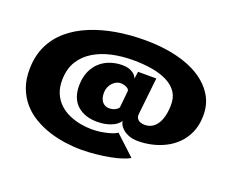

<svg xmlns="http://www.w3.org/2000/svg" viewBox="-116 -896 1357 1121"><g transform="rotate(20 562.0 -335.5)"><path d="M477 29Q522 29 567.2 24.2Q612.5 19.5 652.5 12Q692.5 4.5 723 -5.8Q753.5 -16 770 -26L648 -139.5Q645.5 -136.5 633.2 -130.5Q621 -124.5 600.2 -118.8Q579.5 -113 552.8 -108.5Q526 -104 493 -104Q460.5 -104 424.2 -110.5Q388 -117 353.8 -131.8Q319.5 -146.5 292.2 -171.5Q265 -196.5 249 -233Q233 -269.5 234 -319.5Q235.5 -387 264.8 -433.8Q294 -480.5 343.2 -510Q392.5 -539.5 454.5 -553Q516.5 -566.5 584.5 -566.5Q649 -566.5 704 -557Q759 -547.5 799.5 -526.5Q840 -505.5 861.2 -472.8Q882.5 -440 881 -392Q880 -342 867 -306.5Q854 -271 830.8 -252.5Q807.5 -234 775 -234Q761 -234 747.8 -239Q734.5 -244 727.8 -254.8Q721 -265.5 722.5 -283L747.5 -512H634L627.5 -465.5Q627.5 -473 617.8 -485.5Q608 -498 587.5 -507.8Q567 -517.5 534.5 -517.5Q498.5 -517.5 463.8 -506.2Q429 -495 401 -471Q373 -447 356 -409.8Q339 -372.5 338 -321Q337.5 -279.5 349.8 -248.2Q362 -217 385.2 -196.8Q408.5 -176.5 439.2 -166.2Q470 -156 506.5 -156Q549 -156 579 -165.8Q609 -175.5 626 -188.5Q643 -201.5 647.5 -212.5Q647.5 -203.5 654.5 -189.5Q661.5 -175.5 677 -162.2Q692.5 -149 715.8 -140.2Q739 -131.5 772.5 -131.5Q813 -131.5 855.2 -140.8Q897.5 -150 937 -169.8Q976.5 -189.5 1008 -220.8Q1039.5 -252 1059 -296Q1078.5 -340 1079.5 -397Q1081.5 -468 1048.5 -523.5Q1015.5 -579 953.8 -618.8Q892 -658.5 804.8 -679.2Q717.5 -700 610 -700Q518.5 -700 434 -685.8Q349.5 -671.5 277 -642Q204.5 -612.5 150.2 -566.8Q96 -521 65.5 -458.2Q35 -395.5 33.5 -314.5Q32 -249 51 -197.8Q70 -146.5 103.2 -108.2Q136.5 -70 180.8 -43.8Q225 -17.5 274.8 -1.5Q324.5 14.5 376.5 21.8Q428.5 29 477 29ZM546.5 -254Q533 -254 521.8 -259.8Q510.5 -265.5 503 -275.5Q495.5 -285.5 491.8 -299.8Q488 -314 488.5 -331.5Q489 -349 495.2 -364Q501.5 -379 512.2 -390.8Q523 -402.5 535.8 -408.8Q548.5 -415 560.5 -415Q570.5 -415 583.5 -412Q596.5 -409 606 -402.2Q615.5 -395.5 616 -386L605.5 -281Q601.5 -271.5 585.2 -262.8Q569 -254 546.5 -254Z"/></g></svg>

Font: Anybody SemiExpanded Black
Style: Regular
Weight: 900
Width: 6
Version: Version 1.113;gftools[0.9.25]